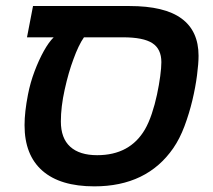

<svg xmlns="http://www.w3.org/2000/svg" viewBox="-20 -624 724 653"><path d="M569.3 -120.1Q479.5 9.8 300.8 9.8Q184.6 9.8 124 -43.5Q63.5 -96.7 63.5 -198.2Q63.5 -243.2 75.2 -302.7Q83 -342.8 97.4 -381.1Q111.8 -419.4 128.9 -450.2Q146 -481 162.6 -497.1H71.8L92.3 -603.5H420.4Q539.6 -603.5 597.4 -561Q655.3 -518.6 655.3 -434.1Q655.3 -408.2 650.1 -368.2Q645 -328.1 634.3 -283Q623.5 -237.8 607.4 -194.8Q591.3 -151.9 569.3 -120.1ZM265.6 -497.1Q256.3 -483.9 247.3 -465.1Q238.3 -446.3 230 -423.3Q212.9 -377.9 200 -319.3Q187 -260.7 187 -210.9Q187 -153.8 218.8 -125Q250.5 -96.2 310.5 -96.2Q421.9 -96.2 473.1 -184.1Q485.8 -206.1 496.3 -237.3Q506.8 -268.6 513.9 -302Q521 -335.4 524.9 -364.7Q528.8 -394 528.8 -412.6Q528.8 -457.5 498 -477.3Q467.3 -497.1 398.4 -497.1Z"/></svg>

Font: Arimo SemiBold
Style: Italic
Weight: 600
Italic angle: -12°
Version: Version 1.33